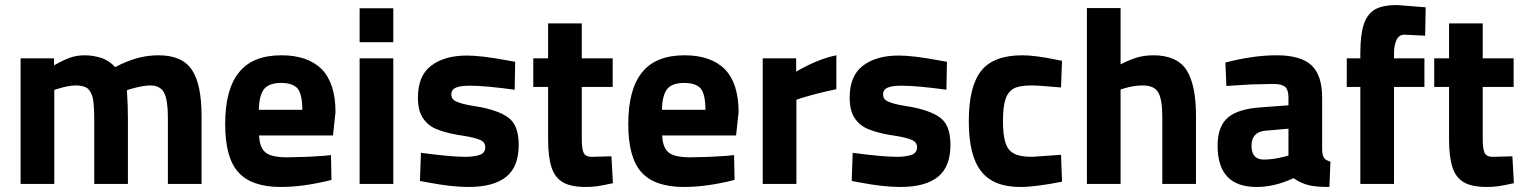

<svg xmlns="http://www.w3.org/2000/svg" viewBox="-20 -732 6068 764"><path d="M62 -500V0H196V-374L208 -378Q252 -392 282 -392Q312 -392 329 -380Q344 -366 350 -339Q355 -307 355 -257V0H489V-259Q489 -313 485 -373L500 -378Q550 -392 577 -392Q618 -392 633 -363Q648 -334 648 -267V0H782V-271Q782 -398 743 -455Q704 -512 611 -512Q569 -512 527 -501Q484 -489 438 -465Q417 -489 385 -501Q350 -512 317 -512Q287 -512 260 -503Q232 -493 195 -472V-500Z M1097 12Q1188 12 1299 -16L1297 -115L1269 -112Q1222 -109 1202 -108Q1140 -106 1123 -106Q1082 -106 1058 -114Q1034 -122 1024 -140Q1012 -160 1011 -193H1305L1315 -286Q1315 -399 1261 -456Q1205 -512 1100 -512Q985 -512 931 -444Q876 -377 876 -238Q876 -105 928 -47Q981 12 1097 12ZM1183 -295H1010Q1011 -352 1031 -378Q1051 -402 1099 -402Q1145 -402 1165 -379Q1183 -355 1183 -295Z M1411 -500V0H1545V-500ZM1411 -699V-564H1545V-699Z M1844 12Q1945 12 1995 -29Q2044 -69 2044 -156Q2044 -227 2010 -258Q1977 -288 1896 -305L1861 -311Q1817 -318 1796 -328Q1776 -336 1776 -357Q1776 -376 1796 -384Q1814 -391 1849 -391Q1910 -391 2028 -375L2030 -486L1997 -492Q1895 -511 1838 -511Q1748 -511 1695 -470Q1643 -430 1643 -344Q1643 -291 1663 -262Q1682 -233 1715 -219Q1748 -205 1797 -196Q1813 -193 1822 -192Q1868 -185 1891 -175Q1911 -166 1911 -146Q1911 -124 1890 -116Q1866 -108 1831 -108Q1773 -108 1655 -124L1651 -12L1683 -6Q1777 12 1844 12Z M2311 12Q2334 12 2357 9Q2377 6 2419 -3L2413 -110L2337 -108Q2310 -107 2302 -125Q2295 -140 2295 -181V-386H2418V-500H2295V-639H2161V-500H2102V-386H2161V-178Q2161 -107 2175 -65Q2188 -25 2221 -6Q2253 12 2311 12Z M2701 12Q2792 12 2903 -16L2901 -115L2873 -112Q2826 -109 2806 -108Q2744 -106 2727 -106Q2686 -106 2662 -114Q2638 -122 2628 -140Q2616 -160 2615 -193H2909L2919 -286Q2919 -399 2865 -456Q2809 -512 2704 -512Q2589 -512 2535 -444Q2480 -377 2480 -238Q2480 -105 2532 -47Q2585 12 2701 12ZM2787 -295H2614Q2615 -352 2635 -378Q2655 -402 2703 -402Q2749 -402 2769 -379Q2787 -355 2787 -295Z M3015 -500V0H3149V-335L3169 -342Q3239 -363 3308 -377V-512Q3234 -497 3148 -447V-500Z M3562 12Q3663 12 3713 -29Q3762 -69 3762 -156Q3762 -227 3728 -258Q3695 -288 3614 -305L3579 -311Q3535 -318 3514 -328Q3494 -336 3494 -357Q3494 -376 3514 -384Q3532 -391 3567 -391Q3628 -391 3746 -375L3748 -486L3715 -492Q3613 -511 3556 -511Q3466 -511 3413 -470Q3361 -430 3361 -344Q3361 -291 3381 -262Q3400 -233 3433 -219Q3466 -205 3515 -196Q3531 -193 3540 -192Q3586 -185 3609 -175Q3629 -166 3629 -146Q3629 -124 3608 -116Q3584 -108 3549 -108Q3491 -108 3373 -124L3369 -12L3401 -6Q3495 12 3562 12Z M4040 12Q4100 12 4206 -9L4202 -116L4086 -108Q4038 -108 4015 -121Q3990 -134 3981 -164Q3971 -193 3971 -251Q3971 -308 3981 -337Q3990 -366 4014 -380Q4038 -392 4084 -392Q4111 -392 4202 -384L4206 -490Q4143 -503 4112 -507Q4074 -512 4048 -512Q3934 -512 3885 -451Q3835 -389 3835 -250Q3835 -112 3884 -51Q3932 12 4040 12Z M4305 -700V0H4439V-376L4452 -380Q4491 -392 4527 -392Q4573 -392 4589 -364Q4605 -336 4605 -268V0H4739V-271Q4739 -395 4701 -454Q4662 -512 4570 -512Q4537 -512 4507 -504Q4474 -494 4439 -476V-700Z M4980 12Q5052 12 5127 -23Q5156 -3 5188 5Q5216 12 5270 12L5274 -89Q5256 -94 5250 -102Q5242 -111 5241 -136V-344Q5241 -432 5199 -472Q5156 -512 5060 -512Q4966 -512 4856 -483L4860 -390Q4900 -393 4957 -396Q5035 -398 5048 -398Q5080 -398 5094 -386Q5107 -374 5107 -344V-313L5000 -305Q4907 -299 4867 -265Q4825 -230 4825 -152Q4825 12 4980 12ZM5009 -97Q4960 -97 4960 -152Q4960 -207 5016 -212L5107 -220V-113L5092 -109Q5047 -97 5009 -97Z M5393 -386V0H5527V-386H5648V-500H5527V-521Q5527 -552 5537 -573Q5547 -594 5568 -594L5651 -590L5653 -703L5539 -712Q5484 -712 5452 -695Q5421 -677 5407 -636Q5393 -594 5393 -522V-500H5339V-386Z M5896 12Q5919 12 5942 9Q5962 6 6004 -3L5998 -110L5922 -108Q5895 -107 5887 -125Q5880 -140 5880 -181V-386H6003V-500H5880V-639H5746V-500H5687V-386H5746V-178Q5746 -107 5760 -65Q5773 -25 5806 -6Q5838 12 5896 12Z"/></svg>

Font: Online Auction - Bold
Style: Bold
Weight: 500
Designer: Mohamed Mostafa, the designer of Online Auction
Foundry: Kief Type Foundry
Version: ""